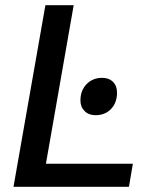

<svg xmlns="http://www.w3.org/2000/svg" viewBox="-20 -720 594 740"><path d="M155 -700H264L157 -89H492L477 0H32ZM290 -333Q290 -371 313.5 -395.5Q337 -420 374 -420Q400 -420 415.5 -404.5Q431 -389 431 -363Q431 -324 408 -300Q385 -276 348 -276Q322 -276 306 -292Q290 -308 290 -333Z"/></svg>

Font: Sarabun Medium
Style: Italic
Weight: 500
Italic angle: -10°
Designer: Suppakit Chalermlarp | Katatrad Co.,Ltd.
Foundry: Cadson Demak Co.,Ltd.
Version: Version 1.000; ttfautohint (v1.6)